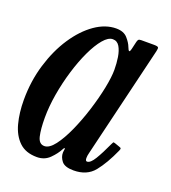

<svg xmlns="http://www.w3.org/2000/svg" viewBox="-108 -609 623 699"><g transform="rotate(20 203.0 -259.5)"><path d="M386.5 -114.5Q361.5 -58.5 333.8 -24.2Q306 10 254.5 10Q220.5 10 208.2 -5.5Q196 -21 196.5 -38Q196.5 -41.5 197 -43.8Q197.5 -46 198 -50Q198.5 -55.5 196.8 -55.5Q195 -55.5 192 -50Q181.5 -29.5 161.8 -9.8Q142 10 112.5 10Q69 10 43.8 -14.2Q18.5 -38.5 7.8 -79.2Q-3 -120 -3 -170Q-3 -243 16.8 -308Q36.5 -373 69.5 -422.8Q102.5 -472.5 143 -500.8Q183.5 -529 225 -529Q254 -529 268.8 -512.2Q283.5 -495.5 289 -480.5Q293.5 -468.5 296.8 -467.5Q300 -466.5 303 -479L309.5 -507Q311 -514 313.8 -517Q316.5 -520 324.5 -520H373Q388 -520 390.5 -516.5Q393 -513 390 -501L286.5 -69Q283.5 -58 283.5 -48.5Q283.5 -37 290 -37Q303 -37 318.2 -62.2Q333.5 -87.5 351.5 -127Q354.5 -133.5 355.8 -135.2Q357 -137 364 -134.5L381 -128.5Q388 -126.5 388.8 -123.8Q389.5 -121 386.5 -114.5ZM269.5 -385Q269.5 -409.5 265.8 -433.2Q262 -457 252.8 -472.5Q243.5 -488 226.5 -488Q209 -488 190 -465.5Q171 -443 153.2 -405.2Q135.5 -367.5 121.5 -321.2Q107.5 -275 99.2 -226.5Q91 -178 91 -135Q91 -91 97.2 -64Q103.5 -37 124.5 -37Q143.5 -37 163.8 -63.5Q184 -90 203 -132.2Q222 -174.5 237 -222.2Q252 -270 260.8 -313.5Q269.5 -357 269.5 -385Z"/></g></svg>

Font: Besley* Condensed
Style: Italic
Weight: 400
Width: 3
Italic angle: -13°
Designer: Owen Earl
Foundry: indestructible type*
Version: Version 3.000; ttfautohint (v1.8.3)